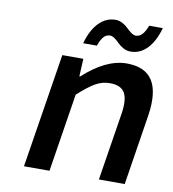

<svg xmlns="http://www.w3.org/2000/svg" viewBox="-80 -773 759 843"><g transform="rotate(10 300.0 -351.5)"><path d="M245.1 -577.1Q261.7 -637.2 293.7 -670.2Q325.7 -703.1 368.2 -703.1Q384.3 -703.1 399.4 -694.8Q414.6 -686.5 424.3 -676.5Q434.1 -666.5 445.6 -658.2Q457 -649.9 466.8 -649.9Q498 -649.9 517.1 -703.1H578.1Q561.5 -643.1 530 -610.1Q498.5 -577.1 456.1 -577.1Q439.5 -577.1 423.8 -585.4Q408.2 -593.8 398.4 -604Q388.7 -614.3 377.2 -622.6Q365.7 -630.9 356 -630.9Q339.8 -630.9 328.1 -618.4Q316.4 -606 306.2 -577.1ZM83 0 164.1 -509.8H257.8L253.9 -431.2H257.8Q357.4 -522.9 450.2 -522.9Q613.3 -522.9 582 -315.9L532.2 0H417L464.8 -300.8Q475.1 -364.7 458.3 -394.8Q441.4 -424.8 392.1 -424.8Q357.4 -424.8 327.4 -407.5Q297.4 -390.1 252 -349.1L196.8 0Z"/></g></svg>

Font: Office Code Pro Medium Italic
Style: Regular
Weight: 500
Italic angle: -9°
Designer: Nathan Rutzky & Paul D. Hunt
Foundry: Adobe Systems Incorporated
Version: Version 1.004;PS 001.004;hotconv 1.0.70;makeotf.lib2.5.58329